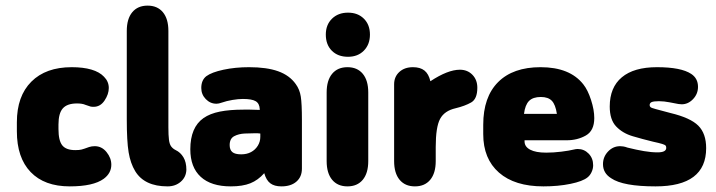

<svg xmlns="http://www.w3.org/2000/svg" viewBox="-20 -652 2548 683"><path d="M40 -217V-185Q40 -91 89 -40Q138 11 228 11Q312 11 349 -16Q376 -36 376 -66Q376 -90 359 -111Q342 -132 317 -132Q306 -132 297 -129Q278 -122 270 -120Q262 -118 248 -118Q215 -118 201.5 -135Q188 -152 188 -193V-209Q188 -249 203.5 -266.5Q219 -284 254 -284Q273 -284 284 -279Q298 -274 302 -273Q306 -272 313 -272Q337 -272 352 -294.5Q367 -317 367 -339Q367 -362 350 -379Q334 -396 305 -404.5Q276 -413 235 -413Q143 -413 91.5 -361.5Q40 -310 40 -217Z M576 11Q604 11 623 -5.5Q642 -22 643 -48Q643 -75 632.5 -92.5Q622 -110 605 -118Q595 -123 589 -131Q583 -139 581 -155Q579 -171 579 -199V-542Q579 -585 559.5 -608.5Q540 -632 505 -632Q470 -632 450.5 -608.5Q431 -585 431 -542V-227Q431 -150 437.5 -110.5Q444 -71 461 -43Q494 11 576 11Z M904 -261Q880 -262 869.5 -262Q859 -262 855 -262Q851 -262 846 -262Q797 -262 762 -255Q727 -248 704 -232Q657 -199 657 -121Q657 -57 694 -23Q731 11 801 11Q843 11 870.5 0Q898 -11 920 -36Q927 -11 941.5 0Q956 11 981 11Q1015 11 1034.5 -6Q1054 -23 1054 -52V-225Q1054 -283 1050 -308.5Q1046 -334 1032 -353Q1010 -384 969.5 -398.5Q929 -413 866 -413Q817 -413 775 -404Q733 -395 714 -381Q696 -367 696 -339Q696 -316 712 -299.5Q728 -283 750 -283Q758 -283 769 -287Q786 -293 807 -296.5Q828 -300 844 -300Q876 -300 889.5 -292Q903 -284 904 -264ZM906 -177V-165Q906 -148 897 -133.5Q888 -119 873 -111Q858 -103 838 -103Q816 -103 806.5 -111Q797 -119 797 -136Q797 -159 813 -167.5Q829 -176 850.5 -177Q872 -178 888 -178Q892 -178 895.5 -178Q899 -178 906 -177Z M1218 -607Q1183 -607 1161 -585.5Q1139 -564 1139 -529Q1139 -493 1160.5 -471.5Q1182 -450 1218 -450Q1253 -450 1274.5 -472Q1296 -494 1296 -529Q1296 -564 1274.5 -585.5Q1253 -607 1218 -607ZM1142 -79Q1142 -36 1161.5 -12.5Q1181 11 1216 11Q1251 11 1270.5 -12.5Q1290 -36 1290 -79V-323Q1290 -366 1270.5 -389.5Q1251 -413 1216 -413Q1181 -413 1161.5 -389.5Q1142 -366 1142 -323Z M1511 -363Q1505 -389 1490 -401Q1475 -413 1449 -413Q1419 -413 1400.5 -396Q1382 -379 1382 -352V-79Q1382 -36 1401.5 -12.5Q1421 11 1456 11Q1491 11 1510.5 -12.5Q1530 -36 1530 -79V-129Q1530 -200 1545.5 -229Q1561 -258 1601 -267Q1634 -275 1656 -287.5Q1678 -300 1678 -340Q1678 -368 1660.5 -386Q1643 -404 1616 -404Q1573 -404 1511 -363Z M1846 -153H1996Q2034 -153 2064 -170Q2094 -187 2094 -232Q2094 -261 2082.5 -296.5Q2071 -332 2055 -352Q2007 -413 1903 -413Q1805 -413 1752 -360Q1699 -307 1699 -208V-175Q1699 -87 1755 -38Q1811 11 1913 11Q1966 11 2009.5 2Q2053 -7 2070 -21Q2079 -28 2084.5 -40Q2090 -52 2090 -64Q2090 -89 2074 -105.5Q2058 -122 2035 -122Q2029 -122 2021 -120Q2005 -116 1977 -112.5Q1949 -109 1923 -109Q1886 -109 1866 -119.5Q1846 -130 1846 -149ZM1961 -247H1844Q1848 -279 1862 -293Q1876 -307 1904 -307Q1930 -307 1943 -293.5Q1956 -280 1961 -247Z M2312 11Q2492 11 2492 -125Q2492 -177 2464 -205Q2436 -233 2365 -250Q2328 -260 2312.5 -264Q2297 -268 2294 -271Q2291 -274 2291 -278Q2291 -286 2298.5 -289Q2306 -292 2324 -292Q2333 -292 2342.5 -291Q2352 -290 2362 -288Q2388 -283 2393.5 -282Q2399 -281 2405 -281Q2428 -281 2445.5 -299.5Q2463 -318 2463 -343Q2463 -373 2439 -389Q2403 -413 2317 -413Q2235 -413 2192 -377Q2149 -341 2149 -273Q2149 -226 2172 -202Q2195 -178 2230.5 -167.5Q2266 -157 2303 -148Q2326 -143 2335.5 -140Q2345 -137 2347.5 -134.5Q2350 -132 2350 -126Q2350 -110 2319 -110Q2297 -110 2270.5 -114.5Q2244 -119 2212 -127Q2204 -130 2197.5 -131Q2191 -132 2186 -132Q2161 -132 2143 -113Q2125 -94 2125 -68Q2125 -36 2154 -18Q2196 11 2312 11Z"/></svg>

Font: Beiruti Black
Style: Regular
Weight: 900
Designer: Arlette Boutros
Foundry: Boutros
Version: Version 1.41